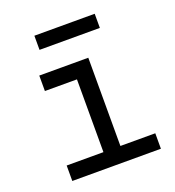

<svg xmlns="http://www.w3.org/2000/svg" viewBox="-135 -851 870 957"><g transform="rotate(-20 300.0 -372.5)"><path d="M85 0V-82H280V-468H110V-550H370V-82H555V0ZM155 -670V-745H475V-670Z"/></g></svg>

Font: Liga JetBrainsMono Nerd Font
Style: Regular
Weight: 400
Designer: Philipp Nurullin, Konstantin Bulenkov
Foundry: JetBrains
Version: Version 2.225; ttfautohint (v1.8.3)